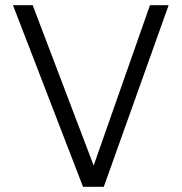

<svg xmlns="http://www.w3.org/2000/svg" viewBox="-20 -720 700 740"><path d="M30 -700H106L341 -82L558 -700H630L380 0H300Z"/></svg>

Font: PT Root UI Web
Style: Regular
Weight: 400
Designer: Vitaly Kuzmin
Foundry: ParaType Ltd.
Version: Version 1.000W